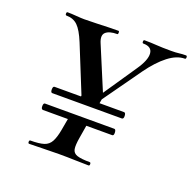

<svg xmlns="http://www.w3.org/2000/svg" viewBox="-91 -562 666 657"><g transform="rotate(20 242.0 -234.0)"><path d="M237 -195 223 -201 337 -369Q364 -408 362 -432Q360 -456 329 -456Q325 -456 325 -462Q325 -468 329 -468Q353 -468 373 -466.5Q393 -465 426 -465Q444 -465 455 -466.5Q466 -468 480 -468Q484 -468 484 -462Q484 -456 480 -456Q451 -456 420 -432Q389 -408 358 -365ZM79 0Q75 0 75 -6Q75 -12 79 -12Q111 -12 128 -17.5Q145 -23 153.5 -39Q162 -55 167 -83L177 -139H244L234 -79Q229 -50 231.5 -36Q234 -22 249 -17Q264 -12 295 -12Q299 -12 299 -6Q299 0 295 0Q272 0 245.5 -1Q219 -2 187 -2Q158 -2 129 -1Q100 0 79 0ZM84 -125Q77 -125 77 -136.5Q77 -148 83 -148H335Q341 -148 341.5 -136.5Q342 -125 336 -125ZM94 -190Q88 -190 88 -201.5Q88 -213 94 -213H347Q353 -213 353.5 -201.5Q354 -190 347 -190ZM189 -203 192 -228 262 -237 256 -203ZM199 -196 122 -386Q106 -425 90 -440.5Q74 -456 49 -456Q45 -456 45 -462Q45 -468 49 -468Q63 -468 81 -466.5Q99 -465 110 -465Q133 -465 156 -466Q179 -467 200 -467.5Q221 -468 234 -468Q237 -468 237 -462Q237 -456 234 -456Q205 -456 192.5 -444.5Q180 -433 191 -407L263 -235Z"/></g></svg>

Font: Cormorant Medium
Style: Italic
Weight: 500
Italic angle: -10°
Designer: Christian Thalmann (Catharsis Fonts)
Foundry: Catharsis Fonts
Version: Version 4.000